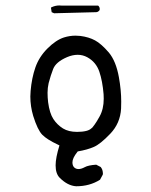

<svg xmlns="http://www.w3.org/2000/svg" viewBox="-20 -542 540 686"><path d="M238.8 38.1Q238.8 22.9 255.9 1.5L257.8 -1Q292 -6.8 315.4 -17.1Q338.4 -26.9 374 -64.2Q409.7 -101.6 412.6 -153.8Q413.1 -165 413.1 -178.7Q413.1 -220.2 404.8 -266.1Q394.5 -323.7 368.7 -354.5Q341.8 -385.7 319.6 -397.7Q297.4 -409.7 267.1 -413.6Q258.8 -414.6 250 -414.6Q229 -414.6 208.5 -408.2Q179.7 -398.9 149.7 -368.9Q119.6 -338.9 106.4 -301Q93.3 -263.2 89.4 -217.3Q88.4 -207 88.4 -197.3Q88.4 -162.1 98.6 -127.9Q114.3 -77.6 131.1 -60.5Q147.9 -43.5 186.5 -25.4L192.4 -22.5Q178.7 22 178.7 48.8Q178.7 78.6 193.4 93.3Q221.7 121.6 252 123.5Q300.8 123.5 337.4 100.1L347.2 82Q347.7 79.6 347.7 78.1Q347.7 76.7 347.4 74.5Q347.2 72.3 346.7 69.3Q346.2 66.4 345.2 64Q343.3 59.1 339.8 54.7L323.7 46.4Q295.4 48.3 283 55.2Q270.5 62 260.7 62Q251 62 244.9 55.9Q238.8 49.8 238.8 38.1ZM255.4 -70.8Q225.1 -70.8 205.1 -83Q184.1 -96.2 170.7 -116.7Q157.2 -137.2 151.9 -176.8Q149.9 -193.4 149.9 -210.7Q149.9 -228 153.8 -245.1Q161.1 -272.9 169.9 -295.4Q179.7 -320.8 219.7 -337.9Q239.3 -346.2 257.6 -346.2Q275.9 -346.2 292 -337.4Q323.2 -320.3 335 -285.6Q346.2 -252.4 350.1 -205.6Q350.6 -197.3 350.6 -189Q350.6 -151.9 335.4 -125Q324.2 -105 318.1 -96.9Q312 -88.9 310.1 -86.4Q307.6 -84 306.6 -83.5Q299.8 -77.1 288.1 -74.2Q274.4 -70.8 255.4 -70.8ZM336.4 -509.8Q336.4 -517.1 330.6 -522H200.7Q196.8 -522.5 191.9 -522.5Q177.2 -522.5 163.1 -515.6L162.1 -514.2L164.6 -498.5L173.3 -494.6L323.2 -498.5Q330.6 -498.5 335.9 -505.9Q336.4 -507.8 336.4 -509.8Z"/></svg>

Font: Bakudai
Style: ExtraLight
Weight: 200
Version: Version 1.48